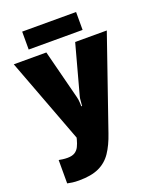

<svg xmlns="http://www.w3.org/2000/svg" viewBox="-173 -820 941 1158"><g transform="rotate(-20 297.5 -240.5)"><path d="M-1 -553H208L289 -236Q291 -229 292.5 -219Q294 -209 294.5 -198Q295 -187 295 -176H300Q302 -194 303 -210Q304 -226 307 -236L393 -553H596L393 34Q370 102 339 148Q308 194 258.5 217Q209 240 130 240Q105 240 87.5 237.5Q70 235 56 232V82Q66 84 80.5 86Q95 88 111 88Q141 88 158.5 77Q176 66 185.5 46.5Q195 27 201 4L204 -8ZM460 -721V-606H114V-721Z"/></g></svg>

Font: Noto Sans Display Black
Style: Regular
Weight: 900
Designer: Monotype Design Team
Foundry: Monotype Imaging Inc.
Version: Version 2.003